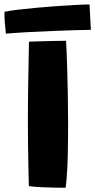

<svg xmlns="http://www.w3.org/2000/svg" viewBox="-74 -848 435 878"><path d="M226 10.5Q203.5 10.5 173.5 10Q143.5 9.5 113.2 8Q83 6.5 58 3Q57 -28 56 -77.5Q55 -127 54.2 -184.2Q53.5 -241.5 53.5 -294.5Q53.5 -377 55 -468.8Q56.5 -560.5 58.5 -657.5Q68 -658 89 -658.5Q110 -659 136 -659.8Q162 -660.5 186.8 -661Q211.5 -661.5 228 -661.5Q231 -610.5 233 -545.5Q235 -480.5 236.2 -411.2Q237.5 -342 237.5 -276Q237.5 -243 237 -209.2Q236.5 -175.5 236 -143.2Q235.5 -111 234 -82.2Q232.5 -53.5 230.5 -29.5Q228.5 -5.5 226 10.5ZM341.5 -711.5Q314.5 -711.5 267.5 -710Q220.5 -708.5 164.2 -706.2Q108 -704 52.5 -701Q-3 -698 -47 -694Q-50 -720.5 -52 -745Q-54 -769.5 -53.5 -794Q-28.5 -799.5 10.8 -804Q50 -808.5 96 -812.8Q142 -817 188 -820.2Q234 -823.5 272.8 -825.5Q311.5 -827.5 335.5 -827.5Z"/></svg>

Font: Grandstander Thin ExtraBold
Style: Regular
Weight: 800
Version: Version 1.200